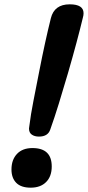

<svg xmlns="http://www.w3.org/2000/svg" viewBox="-20 -865 406 887"><path d="M160 -234Q140 -234 127 -243Q114 -252 114 -271L115 -279Q122 -336 134.5 -399Q147 -462 161 -534Q175 -606 188.5 -667.5Q202 -729 215 -781Q231 -845 302 -845Q366 -845 366 -804Q366 -794 363 -784Q350 -730 333 -666.5Q316 -603 294 -527Q272 -452 252 -387Q232 -322 212 -266Q201 -234 160 -234ZM122 2Q77 2 55 -20.5Q33 -43 33 -82Q33 -127 58.5 -154Q84 -181 130 -181Q219 -181 219 -96Q219 -50 193 -24Q167 2 122 2Z"/></svg>

Font: Lebkuchenwelt
Style: Regular
Weight: 400
Designer: Vernon Adams
Foundry: Gereon Berster
Version: Version 1.000;PS 001.001;hotconv 1.0.56 